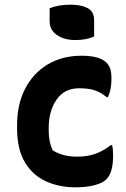

<svg xmlns="http://www.w3.org/2000/svg" viewBox="-20 -788 540 820"><path d="M328 -550Q405 -550 434 -521Q445 -510 450.5 -495Q456 -480 456 -452Q456 -429 452.5 -410Q449 -391 441 -373H436Q408 -395 382.5 -403Q357 -411 318 -411Q255 -411 221.5 -362.5Q188 -314 188 -241V-229Q188 -182 205 -146Q248 -119 308 -119Q353 -119 386 -130.5Q419 -142 453 -168H459Q463 -151 463 -123Q463 -88 456 -62Q449 -36 433 -21Q418 -6 383.5 3Q349 12 301 12Q232 12 175.5 -14Q119 -40 86 -95.5Q53 -151 53 -240V-254Q53 -343 87.5 -409.5Q122 -476 184 -513Q246 -550 328 -550ZM192 -753Q230 -768 282 -768Q326 -768 354 -753.5Q382 -739 382 -701V-632Q348 -617 302 -617Q254 -617 223 -638.5Q192 -660 192 -697Z"/></svg>

Font: Recursive Sn Csl St
Style: Bold
Weight: 700
Version: Version 1.079;hotconv 1.0.112;makeotfexe 2.5.65598; ttfautoh